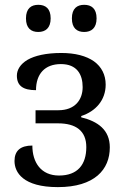

<svg xmlns="http://www.w3.org/2000/svg" viewBox="-20 -764 529 794"><path d="M224.1 -38.1C149.9 -38.1 113.8 -91.8 113.8 -162.1C64.5 -162.1 40 -140.6 40 -98.1C40 -51.3 75.2 9.8 219.2 9.8C295.4 9.8 348.6 -8.3 383.8 -38.1C418.5 -67.9 434.1 -108.4 434.1 -154.8C434.1 -227.1 384.3 -262.2 315.9 -278.8V-284.2C376 -303.7 417 -350.1 417 -414.1C417 -454.6 399.9 -487.8 368.7 -510.3C336.9 -532.7 291 -544.9 233.9 -544.9C169.9 -544.9 123.5 -533.7 93.8 -516.6C64 -499 49.8 -475.1 49.8 -451.2C49.8 -408.7 76.2 -391.1 128.9 -391.1C128.9 -458 165 -499 231.9 -499C298.3 -499 321.8 -456.1 321.8 -403.8C321.8 -350.6 289.6 -308.1 221.2 -308.1H127V-253.9H220.2C293 -253.9 336.9 -223.6 336.9 -155.8C336.9 -83 300.8 -38.1 224.1 -38.1ZM87.4 -688C87.4 -647 108.9 -631.8 138.2 -631.8C167.5 -631.8 189.5 -647.5 189.5 -688C189.5 -729 168 -744.1 138.2 -744.1C109.4 -744.1 87.4 -729.5 87.4 -688ZM277.3 -688C277.3 -647 298.8 -631.8 328.1 -631.8C357.4 -631.8 379.4 -647.5 379.4 -688C379.4 -729 357.9 -744.1 328.1 -744.1C299.3 -744.1 277.3 -729.5 277.3 -688Z"/></svg>

Font: The Erased English
Style: Regular
Weight: 400
Designer: Monotype Design team + ligartures altered by 180 Amsterdam
Foundry: Monotype Imaging Inc.
Version: Version 1.030;Glyphs 3.1.2 (3151)